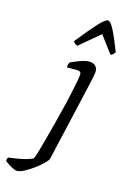

<svg xmlns="http://www.w3.org/2000/svg" viewBox="-275 -816 718 1081"><g transform="rotate(15 84.0 -275.5)"><path d="M-62 200Q-70 200 -85 193Q-100 186 -114.5 176.5Q-129 167 -135 160Q-135 152 -132.5 147Q-130 142 -128 140Q-92 136 -54.5 128.5Q-17 121 11 108Q17 100 27 65.5Q37 31 50 -17Q63 -65 76 -115.5Q89 -166 99 -207Q106 -232 113 -265Q120 -298 127 -330Q134 -362 138 -386Q142 -410 142 -417Q142 -427 136 -431.5Q130 -436 115 -436H59Q59 -444 61.5 -453Q64 -462 66 -466Q89 -477 120.5 -488.5Q152 -500 171 -500Q194 -500 208 -488.5Q222 -477 222 -453Q222 -449 220 -437.5Q218 -426 210 -389L101 87Q97 97 77.5 116Q58 135 32 154Q6 173 -19.5 186.5Q-45 200 -62 200ZM84 -568Q75 -572 68 -578Q61 -584 60 -589Q123 -668 161 -709.5Q199 -751 215 -751Q230 -751 251.5 -709Q273 -667 303 -589Q299 -584 294 -577.5Q289 -571 278 -568L203 -668Z"/></g></svg>

Font: Texturina 72pt 72pt Regular
Style: Italic
Weight: 400
Italic angle: -11°
Designer: Guillermo Torres Carreño
Foundry: Omnibus-Type
Version: Version 1.002; ttfautohint (v1.8.3)